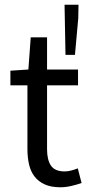

<svg xmlns="http://www.w3.org/2000/svg" viewBox="-20 -780 378 812"><path d="M235 12Q196 12 169.5 0Q143 -12 126.5 -33Q110 -54 103 -84Q96 -114 96 -150V-419H24V-481L100 -486L110 -622H179V-486H310V-419H179V-149Q179 -104 195.5 -79.5Q212 -55 254 -55Q267 -55 282 -59Q297 -63 309 -68L325 -6Q305 1 281.5 6.5Q258 12 235 12ZM257 -548 253 -760H312L311 -703L297 -548Z"/></svg>

Font: Source Sans Pro
Style: Regular
Weight: 400
Designer: Paul D. Hunt
Foundry: Adobe Systems Incorporated
Version: Version 2.021;PS 2.000;hotconv 1.0.86;makeotf.lib2.5.63406